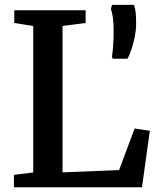

<svg xmlns="http://www.w3.org/2000/svg" viewBox="-20 -786 665 806"><path d="M38.5 0V-52L119.5 -62V-677L40 -689.5V-743H339.5V-689.5L242.5 -677V-62.5L480 -72L545 -246.5L609 -237L576 0ZM515 -539.5H453.5L450 -548Q453 -567.5 455 -594.5Q457 -621.5 457 -653.5Q457 -687.5 454 -710.8Q451 -734 445.5 -747.5L450 -765.5H542.5Q547.5 -752 549.5 -733.8Q551.5 -715.5 551.5 -683Q551.5 -661 546 -633.2Q540.5 -605.5 532.2 -580Q524 -554.5 515 -539.5Z"/></svg>

Font: Merriweather 24pt SemiBold
Style: Regular
Weight: 600
Designer: Eben Sorkin
Foundry: Eben Sorkin
Version: Version 2.100